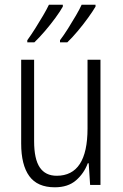

<svg xmlns="http://www.w3.org/2000/svg" viewBox="-20 -786 521 816"><path d="M407 -532V0H363L357 -92H353Q337 -49 303 -19.5Q269 10 213 10Q139 10 104.5 -37.5Q70 -85 70 -176V-532H125V-186Q125 -110 149 -74.5Q173 -39 221 -39Q352 -39 352 -240V-532ZM386 -758Q375 -739 354.5 -710.5Q334 -682 310 -653.5Q286 -625 266 -606H235V-615Q251 -636 269 -664.5Q287 -693 303 -720.5Q319 -748 327 -766H386ZM247 -758Q236 -738 215.5 -710Q195 -682 171 -654Q147 -626 126 -606H96V-615Q112 -637 130 -665.5Q148 -694 163.5 -720.5Q179 -747 188 -766H247Z"/></svg>

Font: Noto Sans Khmer Condensed Light
Style: Regular
Weight: 300
Width: 3
Designer: Danh Hong and the Monotype Design Team
Foundry: Monotype Imaging Inc.
Version: Version 2.004; ttfautohint (v1.8.4.7-5d5b)